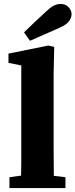

<svg xmlns="http://www.w3.org/2000/svg" viewBox="-20 -954 383 974"><path d="M28 0V-55L87 -63Q88 -101 88 -138.5Q88 -176 88 -213V-622L23 -635V-682L225 -723L255 -716L252 -578V-213Q252 -176 252.5 -138Q253 -100 253 -62L312 -55V0ZM102 -790Q129 -817 157 -843Q185 -869 212 -894Q235 -916 252 -925Q269 -934 288 -934Q312 -934 327.5 -918Q343 -902 343 -882Q343 -865 331 -847.5Q319 -830 284 -814Q246 -797 208 -780.5Q170 -764 132 -747Z"/></svg>

Font: Source Serif 4 SmText
Style: Bold
Weight: 700
Designer: Frank Grießhammer
Foundry: Adobe
Version: Version 4.005;hotconv 1.1.0;makeotfexe 2.6.0